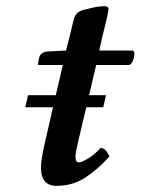

<svg xmlns="http://www.w3.org/2000/svg" viewBox="-20 -593 456 623"><path d="M324 -284 315 -245H260L232 -127Q230 -117 227.5 -105.5Q225 -94 225 -84Q225 -66 236 -66Q244 -66 265.5 -78.5Q287 -91 306 -113Q317 -113 325 -102.5Q333 -92 335 -85Q298 -44 257 -17Q216 10 164 10Q137 10 125 -5.5Q113 -21 113 -47Q113 -63 116 -82Q119 -101 123 -118L152 -245H62L71 -284H161L184 -382H109Q103 -382 103 -384Q103 -386 105 -396.5Q107 -407 108 -409Q110 -415 116 -420Q122 -425 136 -426L194 -429L207 -479Q214 -508 219.5 -531Q225 -554 251 -561Q266 -565 285 -569Q304 -573 318 -573Q332 -573 332 -564Q332 -558 328 -539.5Q324 -521 319 -502Q314 -483 312 -474L302 -429H411Q417 -425 416 -414.5Q415 -404 410.5 -394.5Q406 -385 400 -382H292L269 -284Z"/></svg>

Font: Libertinus Serif SemiBold
Style: Italic
Weight: 600
Italic angle: -11.5°
Designer: Philipp H. Poll, Khaled Hosny
Foundry: Caleb Maclennan
Version: Version 7.051;RELEASE